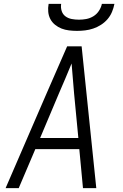

<svg xmlns="http://www.w3.org/2000/svg" viewBox="-20 -975 640 995"><path d="M9 0 221 -490 328 -735H403L479 0H410L391 -202H163L77 0ZM386 -260 364 -490Q361 -529 357.5 -568Q354 -607 351 -646Q335 -607 318.5 -568Q302 -529 285 -490L188 -260ZM379 -815Q358 -815 337.5 -817.5Q317 -820 299 -827Q281 -834 265.5 -846.5Q250 -859 241 -876Q232 -893 230 -913.5Q228 -934 232 -955H297Q294 -936 299.5 -918.5Q305 -901 319 -890.5Q333 -880 351.5 -876.5Q370 -873 389 -873Q408 -873 427 -876.5Q446 -880 463.5 -890.5Q481 -901 492.5 -918.5Q504 -936 508 -955H573Q569 -934 560.5 -913.5Q552 -893 537.5 -876Q523 -859 503.5 -846.5Q484 -834 463 -827Q442 -820 421 -817.5Q400 -815 379 -815Z"/></svg>

Font: Iosevka SS04 Light Extended
Style: Italic
Weight: 300
Width: 7
Italic angle: -9°
Monospace: yes
Designer: Belleve Invis
Foundry: Belleve Invis
Version: Version 19.0.0; ttfautohint (v1.8.4)